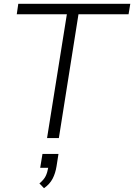

<svg xmlns="http://www.w3.org/2000/svg" viewBox="-20 -725 704 1008"><path d="M227 0 331 -650H68L76 -705H664L655 -650H392L289 0ZM211 263 187 238Q211 218 220 199Q229 180 233 156H191L203 83H287L277 147Q271 185 256 213.5Q241 242 211 263Z"/></svg>

Font: Nunito Sans Light
Style: Italic
Weight: 300
Italic angle: -9°
Designer: Vernon Adams
Foundry: Vernon Adams
Version: Version 3.006; ttfautohint (v1.8.3)